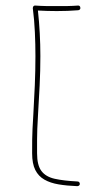

<svg xmlns="http://www.w3.org/2000/svg" viewBox="-20 -673 394 680"><path d="M264.6 -645.5Q264.2 -649.4 262 -651.6Q259.8 -653.8 255.9 -653.3Q237.8 -651.9 219.2 -651.6Q200.7 -651.4 181.2 -651.4Q161.6 -651.4 142.8 -651.6Q124 -651.9 105 -653.3Q102.1 -653.8 99.9 -652.1Q97.7 -650.4 96.9 -648.2Q96.2 -646 96.2 -644Q101.6 -601.6 103.5 -559.1Q105.5 -516.6 105.5 -474.6Q105.5 -422.9 103.3 -371.1Q101.1 -319.3 98.1 -268.6Q96.2 -236.8 95.2 -217.3Q94.2 -197.8 94 -179Q93.8 -160.2 93.8 -129.9Q93.8 -93.3 105 -71Q116.2 -48.8 137.2 -36.9Q158.2 -24.9 187.5 -20Q216.8 -15.1 253.4 -13.7Q257.3 -13.7 260 -15.9Q262.7 -18.1 262.7 -21.5Q262.7 -25.4 260.5 -27.8Q258.3 -30.3 254.4 -30.3Q205.6 -32.7 173.8 -39.8Q142.1 -46.9 126.7 -67.4Q111.3 -87.9 111.3 -129.9Q111.3 -160.2 111.3 -178.7Q111.3 -197.3 112.1 -216.6Q112.8 -235.8 114.7 -267.6Q117.7 -318.4 120.4 -370.1Q123 -421.9 123 -474.6Q123 -515.1 120.8 -555.2Q118.7 -595.2 114.3 -635.7Q130.9 -634.8 147.7 -634.3Q164.6 -633.8 181.2 -633.8Q200.7 -633.8 219.5 -634.5Q238.3 -635.3 256.8 -636.7Q260.7 -637.2 262.9 -639.6Q265.1 -642.1 264.6 -645.5Z"/></svg>

Font: Mikhak VF
Style: Regular
Weight: 100
Designer: Amin Abedi
Version: Version 3.001